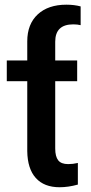

<svg xmlns="http://www.w3.org/2000/svg" viewBox="-20 -785 388 815"><path d="M95.7 -609.4Q95.7 -682.6 140.1 -723.9Q184.6 -765.1 261.7 -765.1Q294.9 -765.1 322.3 -757.8V-678.2Q308.6 -681.6 291 -681.6Q214.4 -681.6 214.4 -607.9V-528.3H307.6V-440.4H214.4V-154.8Q214.4 -120.6 227.1 -104.5Q239.7 -88.4 269.5 -88.4Q289.6 -88.4 310.5 -93.3V-1.5Q270 9.8 232.9 9.8Q167.5 9.8 132.1 -29.3Q96.7 -68.4 95.7 -143.6V-440.4H8.8V-528.3H95.7Z"/></svg>

Font: Roboto Medium
Style: Regular
Weight: 500
Designer: Google
Version: Version 2.134; 2016; ttfautohint (v1.6)